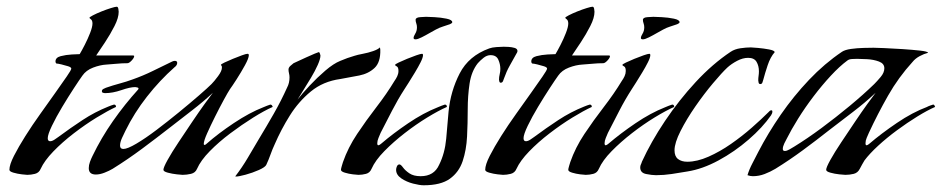

<svg xmlns="http://www.w3.org/2000/svg" viewBox="-20 -518 2801 571"><path d="M61 2Q58 2 45 0.5Q32 -1 20 -4.5Q8 -8 8 -13Q8 -28 21.5 -54.5Q35 -81 55.5 -113.5Q76 -146 100 -179.5Q124 -213 144.5 -242Q165 -271 178.5 -290.5Q192 -310 192 -314Q192 -318 182.5 -321Q173 -324 162.5 -326.5Q152 -329 148 -329Q145 -331 145 -335Q145 -347 160.5 -351Q176 -355 193.5 -356Q211 -357 217 -357Q223 -367 232 -384.5Q241 -402 248 -420Q255 -438 255 -448Q255 -457 250.5 -460.5Q246 -464 246 -465Q246 -467 256.5 -472.5Q267 -478 282 -484Q297 -490 310 -494Q323 -498 327 -498Q331 -498 332 -491.5Q333 -485 333 -483Q333 -465 320.5 -440.5Q308 -416 292.5 -392.5Q277 -369 266 -353H376Q379 -353 379 -351Q379 -346 371.5 -338Q364 -330 359 -330Q343 -330 328 -328.5Q313 -327 297 -326Q278 -325 257 -317Q236 -309 225 -293Q217 -282 200 -256Q183 -230 165 -200Q147 -170 134.5 -144Q122 -118 122 -107Q122 -98 129 -98Q135 -98 142.5 -103Q150 -108 154 -111Q189 -137 225.5 -161Q262 -185 302 -201Q304 -202 311 -204.5Q318 -207 319 -207Q325 -207 325 -200Q301 -189 267.5 -168.5Q234 -148 199.5 -121.5Q165 -95 138.5 -67.5Q112 -40 101 -16Q96 -4 84 -1Q72 2 61 2Z M523 2Q520 2 506 0.5Q492 -1 479 -4.5Q466 -8 466 -13Q466 -20 478.5 -42.5Q491 -65 511 -95Q531 -125 551.5 -155.5Q572 -186 589 -209.5Q606 -233 613 -242Q584 -215 551.5 -190Q519 -165 487 -140Q446 -108 403 -76Q360 -44 315 -16Q305 -10 291 -4.5Q277 1 265 1Q244 1 244 -18Q244 -27 247.5 -36.5Q251 -46 255 -54Q281 -108 316 -158Q351 -208 391 -252Q391 -253 391.5 -253.5Q392 -254 392 -255Q392 -257 388 -258Q384 -259 382 -259Q367 -259 341 -250Q315 -241 292 -241Q290 -241 286.5 -242Q283 -243 283 -247Q283 -251 287.5 -253.5Q292 -256 295 -257Q315 -264 335.5 -269.5Q356 -275 375 -282Q406 -293 434.5 -307Q463 -321 492 -335Q496 -337 500 -337Q507 -337 507 -331Q507 -327 504.5 -323.5Q502 -320 499 -318Q455 -279 417 -230.5Q379 -182 353 -129Q349 -121 343 -108Q337 -95 337 -85Q337 -75 347 -75Q359 -75 386 -91Q413 -107 446 -132Q479 -157 512 -184Q545 -211 571.5 -234Q598 -257 609 -268Q617 -276 628.5 -291.5Q640 -307 640 -317Q640 -322 638.5 -323Q637 -324 637 -325Q637 -327 647.5 -332Q658 -337 672.5 -343Q687 -349 699.5 -353.5Q712 -358 716 -358Q720 -358 720 -354Q720 -345 708.5 -324Q697 -303 683.5 -282Q670 -261 664 -253Q658 -244 645.5 -221Q633 -198 619.5 -171Q606 -144 596 -121.5Q586 -99 586 -90Q586 -87 588 -87Q590 -87 592 -88.5Q594 -90 595 -91Q629 -121 675.5 -152Q722 -183 763 -199Q765 -200 774 -203.5Q783 -207 784 -207Q789 -207 791 -200Q766 -189 732.5 -168Q699 -147 665 -121.5Q631 -96 604 -68.5Q577 -41 566 -16Q561 -4 548 -1Q535 2 523 2Z M682 7Q682 7 681 7Q680 7 680 6Q700 -20 716.5 -48Q733 -76 749 -103Q772 -141 794 -179.5Q816 -218 834 -258Q841 -271 841 -288Q841 -294 839.5 -300Q838 -306 838 -311Q838 -317 843.5 -322Q849 -327 853 -330Q855 -331 866 -336Q877 -341 891 -347.5Q905 -354 916 -358.5Q927 -363 928 -363Q930 -363 931.5 -358.5Q933 -354 933 -353Q933 -343 925 -325Q917 -307 905 -287Q893 -267 882 -249.5Q871 -232 865 -222Q879 -240 901 -263.5Q923 -287 947.5 -308Q972 -329 992 -337Q1013 -346 1034 -352Q1043 -355 1059 -358Q1075 -361 1089.5 -366Q1104 -371 1110 -377L1111 -370Q1112 -333 1094 -316Q1076 -299 1048.5 -293.5Q1021 -288 992 -283Q941 -276 904.5 -246Q868 -216 842 -174.5Q816 -133 797 -89Q790 -74 784.5 -58.5Q779 -43 772 -28Q769 -21 750 -12.5Q731 -4 710.5 1.5Q690 7 682 7Z M1216 -401Q1210 -401 1210 -405Q1210 -410 1215 -418Q1220 -426 1220 -437Q1220 -443 1218 -448.5Q1216 -454 1216 -459Q1216 -466 1229.5 -467Q1243 -468 1247 -468Q1253 -468 1272 -467Q1291 -466 1308 -462.5Q1325 -459 1325 -452Q1325 -450 1322.5 -448.5Q1320 -447 1318 -446Q1307 -442 1297 -439Q1287 -436 1276 -430Q1270 -427 1258 -420Q1246 -413 1234 -407Q1222 -401 1216 -401ZM1046 2Q1042 2 1029.5 0.5Q1017 -1 1005.5 -4.5Q994 -8 994 -13Q994 -16 996.5 -24.5Q999 -33 1000 -36Q1015 -79 1042 -119.5Q1069 -160 1099.5 -199.5Q1130 -239 1153 -277Q1158 -284 1161.5 -291.5Q1165 -299 1165 -307Q1165 -318 1160 -320.5Q1155 -323 1155 -325Q1155 -327 1165.5 -332Q1176 -337 1190.5 -343Q1205 -349 1218 -353.5Q1231 -358 1235 -358Q1238 -358 1238 -354Q1238 -347 1231 -333Q1224 -319 1214 -302.5Q1204 -286 1195.5 -272.5Q1187 -259 1183 -253Q1163 -222 1146 -189Q1129 -156 1112 -123Q1109 -116 1105.5 -107.5Q1102 -99 1102 -92Q1102 -86 1105 -86Q1107 -86 1110 -88Q1113 -90 1114 -91Q1149 -121 1194 -151.5Q1239 -182 1282 -199Q1284 -200 1293 -203.5Q1302 -207 1303 -207Q1309 -207 1309 -200Q1284 -189 1250.5 -168.5Q1217 -148 1183.5 -122Q1150 -96 1123 -68.5Q1096 -41 1085 -16Q1080 -4 1068.5 -1Q1057 2 1046 2Z M1240 33Q1228 33 1208.5 28Q1189 23 1173.5 12.5Q1158 2 1158 -13Q1158 -18 1160.5 -23.5Q1163 -29 1168 -29Q1172 -29 1178.5 -20Q1185 -11 1197.5 -2.5Q1210 6 1231 6Q1271 6 1286 -28Q1303 -62 1307 -105.5Q1311 -149 1314 -186Q1320 -247 1347 -299.5Q1374 -352 1435 -374Q1443 -377 1456.5 -378Q1470 -379 1478 -379Q1483 -379 1492.5 -378.5Q1502 -378 1510.5 -375.5Q1519 -373 1519 -366Q1519 -363 1515 -357Q1505 -339 1495.5 -322Q1486 -305 1479 -285Q1478 -282 1476 -277Q1474 -272 1469 -272Q1466 -272 1465 -275.5Q1464 -279 1464 -281Q1464 -289 1466 -297Q1468 -305 1468 -313Q1468 -327 1462 -340.5Q1456 -354 1439 -354Q1428 -354 1418 -346Q1408 -338 1401 -330Q1382 -306 1376.5 -269.5Q1371 -233 1371 -192.5Q1371 -152 1369 -112Q1367 -72 1356 -39Q1345 -6 1318 13.5Q1291 33 1240 33Z M1476 2Q1473 2 1460 0.5Q1447 -1 1435 -4.5Q1423 -8 1423 -13Q1423 -28 1436.5 -54.5Q1450 -81 1470.5 -113.5Q1491 -146 1515 -179.5Q1539 -213 1559.5 -242Q1580 -271 1593.5 -290.5Q1607 -310 1607 -314Q1607 -318 1597.5 -321Q1588 -324 1577.5 -326.5Q1567 -329 1563 -329Q1560 -331 1560 -335Q1560 -347 1575.5 -351Q1591 -355 1608.5 -356Q1626 -357 1632 -357Q1638 -367 1647 -384.5Q1656 -402 1663 -420Q1670 -438 1670 -448Q1670 -457 1665.5 -460.5Q1661 -464 1661 -465Q1661 -467 1671.5 -472.5Q1682 -478 1697 -484Q1712 -490 1725 -494Q1738 -498 1742 -498Q1746 -498 1747 -491.5Q1748 -485 1748 -483Q1748 -465 1735.5 -440.5Q1723 -416 1707.5 -392.5Q1692 -369 1681 -353H1791Q1794 -353 1794 -351Q1794 -346 1786.5 -338Q1779 -330 1774 -330Q1758 -330 1743 -328.5Q1728 -327 1712 -326Q1693 -325 1672 -317Q1651 -309 1640 -293Q1632 -282 1615 -256Q1598 -230 1580 -200Q1562 -170 1549.5 -144Q1537 -118 1537 -107Q1537 -98 1544 -98Q1550 -98 1557.5 -103Q1565 -108 1569 -111Q1604 -137 1640.5 -161Q1677 -185 1717 -201Q1719 -202 1726 -204.5Q1733 -207 1734 -207Q1740 -207 1740 -200Q1716 -189 1682.5 -168.5Q1649 -148 1614.5 -121.5Q1580 -95 1553.5 -67.5Q1527 -40 1516 -16Q1511 -4 1499 -1Q1487 2 1476 2Z M1892 -401Q1886 -401 1886 -405Q1886 -410 1891 -418Q1896 -426 1896 -437Q1896 -443 1894 -448.5Q1892 -454 1892 -459Q1892 -466 1905.5 -467Q1919 -468 1923 -468Q1929 -468 1948 -467Q1967 -466 1984 -462.5Q2001 -459 2001 -452Q2001 -450 1998.5 -448.5Q1996 -447 1994 -446Q1983 -442 1973 -439Q1963 -436 1952 -430Q1946 -427 1934 -420Q1922 -413 1910 -407Q1898 -401 1892 -401ZM1722 2Q1718 2 1705.5 0.5Q1693 -1 1681.5 -4.5Q1670 -8 1670 -13Q1670 -16 1672.5 -24.5Q1675 -33 1676 -36Q1691 -79 1718 -119.5Q1745 -160 1775.5 -199.5Q1806 -239 1829 -277Q1834 -284 1837.5 -291.5Q1841 -299 1841 -307Q1841 -318 1836 -320.5Q1831 -323 1831 -325Q1831 -327 1841.5 -332Q1852 -337 1866.5 -343Q1881 -349 1894 -353.5Q1907 -358 1911 -358Q1914 -358 1914 -354Q1914 -347 1907 -333Q1900 -319 1890 -302.5Q1880 -286 1871.5 -272.5Q1863 -259 1859 -253Q1839 -222 1822 -189Q1805 -156 1788 -123Q1785 -116 1781.5 -107.5Q1778 -99 1778 -92Q1778 -86 1781 -86Q1783 -86 1786 -88Q1789 -90 1790 -91Q1825 -121 1870 -151.5Q1915 -182 1958 -199Q1960 -200 1969 -203.5Q1978 -207 1979 -207Q1985 -207 1985 -200Q1960 -189 1926.5 -168.5Q1893 -148 1859.5 -122Q1826 -96 1799 -68.5Q1772 -41 1761 -16Q1756 -4 1744.5 -1Q1733 2 1722 2Z M1931 3Q1919 3 1901.5 -0.5Q1884 -4 1884 -20Q1884 -25 1886 -29Q1888 -33 1889 -37Q1916 -96 1957.5 -158Q1999 -220 2049 -274Q2099 -328 2153 -364Q2165 -372 2182 -374.5Q2199 -377 2213 -377Q2217 -377 2234 -375.5Q2251 -374 2267 -371Q2283 -368 2284 -363Q2271 -348 2263 -324Q2255 -300 2250 -281Q2249 -278 2247.5 -273Q2246 -268 2241 -268Q2237 -268 2236 -272.5Q2235 -277 2235 -279Q2235 -286 2236 -292.5Q2237 -299 2237 -306Q2237 -322 2230 -334Q2223 -346 2205 -346Q2189 -346 2172 -337Q2155 -328 2143 -317Q2127 -302 2100.5 -270.5Q2074 -239 2048 -201.5Q2022 -164 2004 -128.5Q1986 -93 1986 -71Q1986 -53 1996.5 -45Q2007 -37 2024 -37Q2053 -37 2087 -52Q2121 -67 2154 -90Q2187 -113 2216 -138.5Q2245 -164 2265 -184Q2267 -186 2269 -188Q2271 -190 2274 -190Q2277 -190 2277 -186Q2277 -181 2273 -175Q2248 -139 2206.5 -103Q2165 -67 2117 -41Q2069 -15 2024 -8Q2001 -4 1977.5 -0.5Q1954 3 1931 3Z M2219 6Q2211 6 2203 3Q2208 -14 2217.5 -32Q2227 -50 2235 -66Q2264 -122 2302 -177Q2340 -232 2386 -280.5Q2432 -329 2484 -364Q2493 -370 2511 -372.5Q2529 -375 2548.5 -375.5Q2568 -376 2578 -376Q2584 -376 2609 -375Q2634 -374 2664 -372Q2694 -370 2716.5 -367.5Q2739 -365 2740 -361Q2728 -358 2715 -351Q2702 -344 2694 -334Q2652 -288 2621 -233.5Q2590 -179 2564 -123Q2561 -116 2557.5 -108Q2554 -100 2554 -92Q2554 -86 2557 -86Q2559 -86 2562 -88Q2565 -90 2566 -91Q2601 -121 2647.5 -152.5Q2694 -184 2737 -200Q2738 -201 2746 -204Q2754 -207 2755 -207Q2758 -207 2759 -204.5Q2760 -202 2761 -200Q2738 -190 2708 -171.5Q2678 -153 2647.5 -130.5Q2617 -108 2591.5 -84.5Q2566 -61 2551 -41Q2547 -35 2544 -29Q2541 -23 2537 -16Q2531 -4 2519 -1Q2507 2 2494 2Q2490 2 2476 0.5Q2462 -1 2449.5 -4.5Q2437 -8 2437 -13Q2437 -20 2449.5 -42.5Q2462 -65 2482 -95Q2502 -125 2522.5 -155.5Q2543 -186 2560 -209.5Q2577 -233 2584 -242Q2552 -212 2516.5 -185Q2481 -158 2446 -131Q2408 -101 2368 -71.5Q2328 -42 2286 -16Q2271 -7 2254 -0.5Q2237 6 2219 6ZM2314 -69Q2320 -69 2328.5 -74Q2337 -79 2342 -82Q2381 -106 2423.5 -137.5Q2466 -169 2507 -203Q2548 -237 2580 -268Q2588 -276 2599 -289Q2610 -302 2610 -315Q2610 -329 2594 -335Q2578 -341 2558.5 -342Q2539 -343 2529 -343Q2523 -343 2514 -342.5Q2505 -342 2500 -338Q2477 -321 2451 -293Q2425 -265 2399.5 -231.5Q2374 -198 2353.5 -165Q2333 -132 2320 -106Q2317 -101 2312.5 -91.5Q2308 -82 2308 -75Q2308 -69 2314 -69Z"/></svg>

Font: My Soul
Style: Regular
Weight: 400
Designer: Robert E. Leuschke
Foundry: Robert E. Leuschke
Version: Version 1.010; ttfautohint (v1.8.4.7-5d5b)